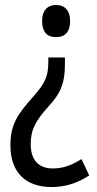

<svg xmlns="http://www.w3.org/2000/svg" viewBox="-20 -562 393 775"><path d="M263 -477C263 -520 241 -542 206 -542C174 -542 150 -522 150 -477C150 -430 173 -412 206 -412C241 -412 263 -432 263 -477ZM242 -302V-330H175V-311C175 -256 163 -227 115 -173C53 -103 22 -62 22 25C22 131 81 193 188 193C245 193 295 176 340 146L309 80C272 103 238 118 193 118C136 118 104 84 104 20C104 -39 123 -74 179 -136C228 -189 242 -232 242 -302Z"/></svg>

Font: Noto Sans Georgian Condensed
Style: Regular
Weight: 400
Width: 3
Designer: Monotype Design Team, Akaki Razmadze
Foundry: Google LLC
Version: Version 2.005